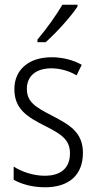

<svg xmlns="http://www.w3.org/2000/svg" viewBox="-20 -785 408 815"><path d="M309 -757V-765H245C217 -718 180 -666 139 -617V-606H174C217 -644 280 -713 309 -757ZM332 -136C332 -223 276 -255 201 -294C129 -331 94 -353 94 -408C94 -463 134 -495 198 -495C236 -495 276 -483 305 -465L327 -510C291 -530 247 -542 199 -542C100 -542 41 -487 41 -407C41 -322 95 -289 172 -250C242 -215 277 -191 277 -134C277 -75 242 -39 170 -39C121 -39 72 -56 38 -78V-22C68 -5 114 10 171 10C275 10 332 -44 332 -136Z"/></svg>

Font: Noto Sans Malayalam Condensed Light
Style: Regular
Weight: 300
Width: 3
Designer: Jelle Bosma - Monotype Design Team
Foundry: Monotype Imaging Inc.
Version: Version 2.104